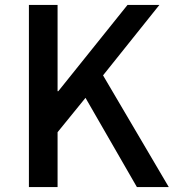

<svg xmlns="http://www.w3.org/2000/svg" viewBox="-20 -757 703 777"><path d="M97 0H213V-222L326 -361L534 0H663L397 -452L625 -737H496L216 -388H213V-737H97Z"/></svg>

Font: Source Han Sans JP Medium
Style: Regular
Weight: 500
Designer: Ryoko NISHIZUKA 西塚涼子 (kana, bopomofo & ideographs); Paul D. Hunt (Latin, Greek & Cyrillic); Sandoll Communications 산돌커뮤니
Foundry: Adobe
Version: Version 2.002;hotconv 1.0.116;makeotfexe 2.5.65601